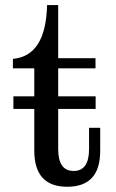

<svg xmlns="http://www.w3.org/2000/svg" viewBox="-20 -713 447 741"><path d="M239.3 7.8Q112.3 7.8 112.3 -131.8V-449.2H29.8V-485.8Q157.2 -497.1 161.6 -693.4H204.6V-488.3H348.6V-449.2H204.6V-137.7Q204.6 -53.2 264.2 -53.2Q323.7 -53.2 323.7 -137.7V-219.7H366.7V-130.4Q366.7 7.8 239.3 7.8ZM349.1 -292.5H31.7V-341.3H349.1Z"/></svg>

Font: Munson
Style: Regular
Weight: 400
Designer: Paul James MIller
Foundry: High-Logic / Made with FontCreator
Version: Version 2.10;May 5, 2019;FontCreator 11.5.0.2430 64-bit